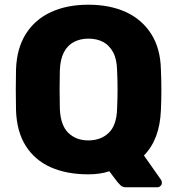

<svg xmlns="http://www.w3.org/2000/svg" viewBox="-20 -730 752 815"><path d="M516 65Q500 65 491.5 56.5Q483 48 478 42L444 -3Q405 10 355 10Q263 10 195.5 -20Q128 -50 89.5 -110.5Q51 -171 48 -262Q47 -305 47 -348.5Q47 -392 48 -435Q51 -525 90 -586.5Q129 -648 197 -679Q265 -710 355 -710Q446 -710 514 -679Q582 -648 621.5 -586.5Q661 -525 663 -435Q665 -392 665 -348.5Q665 -305 663 -262Q658 -138 591 -70L664 34Q665 35 666 38Q667 41 667 44Q668 52 662 58.5Q656 65 647 65ZM355 -134Q408 -134 441.5 -166Q475 -198 477 -268Q479 -312 479 -351Q479 -390 477 -432Q476 -479 460 -508.5Q444 -538 417.5 -552Q391 -566 355 -566Q321 -566 294 -552Q267 -538 251.5 -508.5Q236 -479 234 -432Q233 -390 233 -351Q233 -312 234 -268Q237 -198 270 -166Q303 -134 355 -134Z"/></svg>

Font: Rubik
Style: Bold
Weight: 700
Designer: Hubert and Fischer
Foundry: Hubert and Fischer
Version: Version 2.300;gftools[0.9.30]